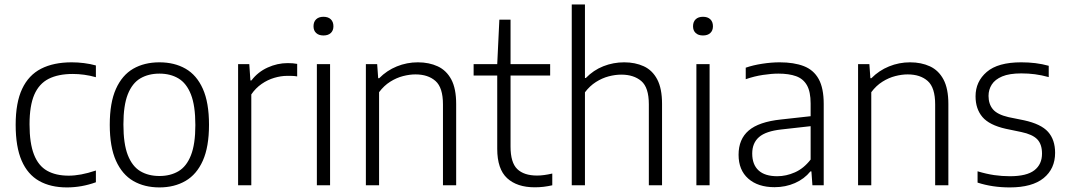

<svg xmlns="http://www.w3.org/2000/svg" viewBox="-20 -828 4772 858"><path d="M279 9.5Q206 9.5 154.8 -19.5Q103.5 -48.5 76.8 -110Q50 -171.5 50 -270.5Q50 -369.5 79 -431Q108 -492.5 163.8 -521Q219.5 -549.5 300.5 -549.5Q327.5 -549.5 355.5 -546Q383.5 -542.5 408.5 -535.5V-483Q382 -490.5 356 -494Q330 -497.5 305.5 -497.5Q240.5 -497.5 197.5 -475.8Q154.5 -454 133.2 -404.8Q112 -355.5 112 -272.5Q112 -188 131.8 -137.5Q151.5 -87 190.5 -65Q229.5 -43 287 -43Q313 -43 342.8 -48.5Q372.5 -54 408.5 -66V-13.5Q376.5 -2 344 3.8Q311.5 9.5 279 9.5Z M692.5 9.5Q625.5 9.5 575.8 -19.2Q526 -48 498.2 -109.8Q470.5 -171.5 470.5 -270.5Q470.5 -369 498 -430.5Q525.5 -492 575.2 -520.8Q625 -549.5 692.5 -549.5Q759.5 -549.5 809.2 -521Q859 -492.5 886.5 -431Q914 -369.5 914 -270.5Q914 -172 886.5 -110.2Q859 -48.5 809 -19.5Q759 9.5 692.5 9.5ZM692.5 -41.5Q741.5 -41.5 777.5 -62.8Q813.5 -84 833.2 -134Q853 -184 853 -269Q853 -356 833.2 -406Q813.5 -456 777.5 -477.5Q741.5 -499 692.5 -499Q643.5 -499 607.2 -477.8Q571 -456.5 551.2 -406.8Q531.5 -357 531.5 -272Q531.5 -185 551.2 -134.8Q571 -84.5 607 -63Q643 -41.5 692.5 -41.5Z M1044 0V-541.5H1094L1099 -468.5H1103.5Q1132.5 -506.5 1176 -526.2Q1219.5 -546 1265.5 -546Q1278 -546 1288 -545.2Q1298 -544.5 1308 -542.5V-486.5Q1297 -488.5 1286.2 -488.8Q1275.5 -489 1263 -489Q1235.5 -489 1205.8 -480.2Q1176 -471.5 1149 -452.8Q1122 -434 1103 -406V0Z M1396 0V-541.5H1455V0ZM1425.5 -669.5Q1404.5 -669.5 1392.8 -680.5Q1381 -691.5 1381 -710.5Q1381 -730.5 1392.8 -741.8Q1404.5 -753 1425.5 -753Q1446.5 -753 1458.2 -741.8Q1470 -730.5 1470 -710.5Q1470 -691.5 1458.2 -680.5Q1446.5 -669.5 1425.5 -669.5Z M1615 0V-541.5H1665.5L1670 -478.5H1674.5Q1708.5 -513 1753.2 -531.2Q1798 -549.5 1847.5 -549.5Q1897.5 -549.5 1936.2 -531.5Q1975 -513.5 1996.8 -472.8Q2018.5 -432 2018.5 -363.5V0H1959.5V-361.5Q1959.5 -436.5 1926.2 -466Q1893 -495.5 1836.5 -495.5Q1810.5 -495.5 1781.2 -488Q1752 -480.5 1724 -463Q1696 -445.5 1674 -416V0Z M2369.5 9Q2290.5 9 2246.2 -31.8Q2202 -72.5 2202 -163V-541.5L2211.5 -740H2261.5V-173Q2261.5 -101.5 2291.5 -72.5Q2321.5 -43.5 2380 -43.5Q2395.5 -43.5 2412 -45.8Q2428.5 -48 2448 -52.5V0Q2428 4.5 2408.8 6.8Q2389.5 9 2369.5 9ZM2096.5 -490.5V-541.5H2438.5V-490.5Z M2535 0V-808H2594V-479.5H2598Q2632 -514.5 2676.2 -532Q2720.5 -549.5 2769.5 -549.5Q2818.5 -549.5 2857 -531.8Q2895.5 -514 2917 -473.2Q2938.5 -432.5 2938.5 -364V0H2879.5V-362Q2879.5 -437 2845.8 -465.8Q2812 -494.5 2756.5 -494.5Q2729.5 -494.5 2700 -486.8Q2670.5 -479 2643 -461.5Q2615.5 -444 2594 -415.5V0Z M3092 0V-541.5H3151V0ZM3121.5 -669.5Q3100.5 -669.5 3088.8 -680.5Q3077 -691.5 3077 -710.5Q3077 -730.5 3088.8 -741.8Q3100.5 -753 3121.5 -753Q3142.5 -753 3154.2 -741.8Q3166 -730.5 3166 -710.5Q3166 -691.5 3154.2 -680.5Q3142.5 -669.5 3121.5 -669.5Z M3441.5 8.5Q3367 8.5 3323.8 -29.8Q3280.5 -68 3280.5 -136.5Q3280.5 -206 3325.8 -244.8Q3371 -283.5 3469.5 -294L3623.5 -311L3628 -267L3472 -249.5Q3402.5 -242 3372 -215.5Q3341.5 -189 3341.5 -142Q3341.5 -92.5 3369.8 -66.5Q3398 -40.5 3453.5 -40.5Q3493 -40.5 3532.2 -57.8Q3571.5 -75 3602.5 -115V-365.5Q3602.5 -418 3586 -447Q3569.5 -476 3537.5 -487.5Q3505.5 -499 3458.5 -499Q3428 -499 3389.5 -493.2Q3351 -487.5 3312.5 -474V-525.5Q3345.5 -537 3386.5 -543.2Q3427.5 -549.5 3464 -549.5Q3528 -549.5 3572 -532.5Q3616 -515.5 3638.5 -474.8Q3661 -434 3661 -363.5V0H3610.5L3606 -62H3601.5Q3574.5 -28.5 3532.5 -10Q3490.5 8.5 3441.5 8.5Z M3814.5 0V-541.5H3865L3869.5 -478.5H3874Q3908 -513 3952.8 -531.2Q3997.5 -549.5 4047 -549.5Q4097 -549.5 4135.8 -531.5Q4174.5 -513.5 4196.2 -472.8Q4218 -432 4218 -363.5V0H4159V-361.5Q4159 -436.5 4125.8 -466Q4092.5 -495.5 4036 -495.5Q4010 -495.5 3980.8 -488Q3951.5 -480.5 3923.5 -463Q3895.5 -445.5 3873.5 -416V0Z M4492.5 9.5Q4453.5 9.5 4418 4.2Q4382.5 -1 4348.5 -12V-62.5Q4388.5 -50.5 4423 -45.5Q4457.5 -40.5 4493 -40.5Q4568 -40.5 4602.2 -67Q4636.5 -93.5 4636.5 -141.5Q4636.5 -183.5 4615.2 -205.5Q4594 -227.5 4544 -238L4474.5 -252.5Q4401 -269 4370.2 -305.2Q4339.5 -341.5 4339.5 -397.5Q4339.5 -463.5 4389.5 -506.5Q4439.5 -549.5 4543.5 -549.5Q4577 -549.5 4607.2 -545.8Q4637.5 -542 4666.5 -534V-483.5Q4633.5 -492.5 4604.8 -496.2Q4576 -500 4544 -500Q4490.5 -500 4458.5 -486.5Q4426.5 -473 4412 -450.2Q4397.5 -427.5 4397.5 -399.5Q4397.5 -363 4417.2 -339.5Q4437 -316 4487 -304.5L4556 -290.5Q4632 -274 4663.5 -238.8Q4695 -203.5 4695 -145Q4695 -74 4643.8 -32.2Q4592.5 9.5 4492.5 9.5Z"/></svg>

Font: Encode Sans Condensed Thin Light
Style: Regular
Weight: 300
Version: Version 3.002